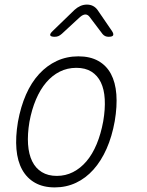

<svg xmlns="http://www.w3.org/2000/svg" viewBox="-20 -805 640 835"><path d="M218 10Q168 10 132.5 -10Q97 -30 76.5 -67Q56 -104 51.5 -156.5Q47 -209 58 -275Q70 -341 93 -393.5Q116 -446 150 -483Q184 -520 227 -540Q270 -560 321 -560Q372 -560 407.5 -540Q443 -520 462.5 -483.5Q482 -447 486 -395Q490 -343 479 -278Q467 -211 443.5 -158Q420 -105 386.5 -67.5Q353 -30 310.5 -10Q268 10 218 10ZM227 -40Q265 -40 297.5 -56.5Q330 -73 356 -103.5Q382 -134 400.5 -178.5Q419 -223 429 -278Q438 -331 435.5 -374Q433 -417 418.5 -447Q404 -477 377.5 -493.5Q351 -510 312 -510Q273 -510 240 -493.5Q207 -477 181 -446.5Q155 -416 136.5 -372.5Q118 -329 108 -275Q99 -221 102 -177.5Q105 -134 120 -103.5Q135 -73 162 -56.5Q189 -40 227 -40ZM218 -645Q201 -645 198.5 -651.5Q196 -658 210 -671L304 -762Q316 -773 329.5 -779Q343 -785 358 -785Q373 -785 384.5 -779Q396 -773 404 -762L467 -670Q475 -658 472 -651.5Q469 -645 452 -645Q444 -645 437.5 -648Q431 -651 426 -657L370 -731Q362 -742 351.5 -742Q341 -742 328 -731L249 -658Q241 -651 234 -648Q227 -645 218 -645Z"/></svg>

Font: Maple Mono Thin
Style: Italic
Weight: 250
Italic angle: -10°
Monospace: yes
Designer: subframe7536
Version: Version 7.000